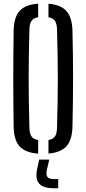

<svg xmlns="http://www.w3.org/2000/svg" viewBox="-20 -826 468 1040"><path d="M186.7 6.2Q117 1.1 86.1 -33.2Q55.2 -67.4 53.9 -139.7Q52.9 -214.1 52.4 -277.9Q51.9 -341.8 51.9 -402.1Q51.9 -462.4 52.4 -525.3Q52.9 -588.2 53.9 -660.1Q55.2 -732.3 86.1 -766.7Q117 -801.1 186.7 -806.2V-732.8Q160.9 -728.4 150.3 -712.2Q139.7 -696.1 139.2 -663.3Q137 -589.3 136.2 -526.1Q135.3 -462.8 135.3 -402.9Q135.3 -342.9 136.2 -278.3Q137 -213.8 139.2 -136.5Q139.7 -103.3 150.3 -87.5Q160.9 -71.6 186.7 -67.2ZM242.5 5.8V-67.5Q268 -71.9 278.2 -87.8Q288.4 -103.6 288.9 -136.5Q291 -212.2 292.1 -276Q293.2 -339.7 293.2 -399.7Q293.2 -459.7 292.1 -523.7Q291 -587.7 288.9 -663.3Q288.4 -696.1 278.2 -712.1Q268 -728.1 242.5 -732.5V-805.8Q309.8 -800.5 340.2 -765.9Q370.6 -731.3 372.5 -660.1Q374.2 -588.1 375 -525.2Q375.8 -462.3 375.8 -401.9Q375.8 -341.6 375 -277.8Q374.2 -214 372.5 -139.7Q370.6 -68.1 340.2 -34Q309.8 0.1 242.5 5.8ZM295.4 193.6H269.8Q215.4 193.6 193 169.4Q170.6 145.2 179.9 95.5L192.3 38.6H246.8L233.7 95.5Q228.2 121.3 237 132.6Q245.9 143.9 270.6 143.9H295.4Z"/></svg>

Font: Big Shoulders Stencil Text SC Thin
Style: Regular
Weight: 100
Designer: Patric King
Foundry: XO Type Co
Version: Version 2.001